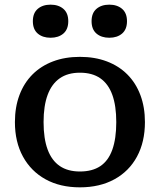

<svg xmlns="http://www.w3.org/2000/svg" viewBox="-20 -792 686 824"><path d="M273 -701Q273 -666 252 -648Q231 -630 197 -630Q163 -630 142 -648Q121 -666 121 -701Q121 -736 142 -754Q163 -772 197 -772Q231 -772 252 -754Q273 -736 273 -701ZM525 -701Q525 -666 504 -648Q483 -630 449 -630Q415 -630 394 -648Q373 -666 373 -701Q373 -736 394 -754Q415 -772 449 -772Q483 -772 504 -754Q525 -736 525 -701ZM602 -268Q602 -183 568 -120Q534 -57 471 -22.5Q408 12 323 12Q238 12 175.5 -22.5Q113 -57 78.5 -120Q44 -183 44 -268Q44 -332 63.5 -384Q83 -436 119.5 -472.5Q156 -509 207.5 -528.5Q259 -548 323 -548Q387 -548 438.5 -528.5Q490 -509 526.5 -472.5Q563 -436 582.5 -384Q602 -332 602 -268ZM167 -268Q167 -197 184.5 -150Q202 -103 236.5 -79.5Q271 -56 323 -56Q376 -56 410.5 -79Q445 -102 462 -149.5Q479 -197 479 -268Q479 -338 462 -385Q445 -432 410.5 -456Q376 -480 323 -480Q271 -480 236.5 -456Q202 -432 184.5 -385Q167 -338 167 -268Z"/></svg>

Font: Roboto Serif Medium
Style: Regular
Weight: 500
Designer: Greg Gazdowicz
Foundry: Commercial Type
Version: Version 1.008